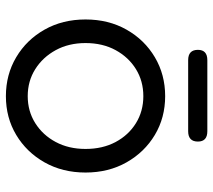

<svg xmlns="http://www.w3.org/2000/svg" viewBox="-56 -657 723 651"><g transform="rotate(90 305.5 -331.5)"><path d="M565 -260Q565 -182 530.5 -121Q496 -60 437.5 -25Q379 10 306 10Q233 10 174 -25Q115 -60 80.5 -121Q46 -182 46 -260Q46 -338 80.5 -399Q115 -460 174 -495Q233 -530 306 -530Q379 -530 437.5 -495Q496 -460 530.5 -399Q565 -338 565 -260ZM485 -260Q485 -318 461.5 -362Q438 -406 397.5 -431Q357 -456 306 -456Q255 -456 214.5 -431Q174 -406 150 -362Q126 -318 126 -260Q126 -203 150 -159Q174 -115 214.5 -89.5Q255 -64 306 -64Q357 -64 397.5 -89.5Q438 -115 461.5 -159Q485 -203 485 -260ZM184 -608Q149 -608 149 -641Q149 -673 184 -673H425Q460 -673 460 -641Q460 -608 425 -608Z"/></g></svg>

Font: Quicksand Light Medium
Style: Regular
Weight: 500
Version: Version 3.006